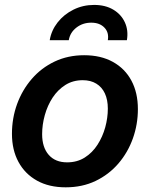

<svg xmlns="http://www.w3.org/2000/svg" viewBox="-20 -761 619 792"><path d="M251 11.7Q182.1 11.7 132.6 -15.9Q83 -43.5 56.2 -93Q29.3 -142.6 29.3 -209Q29.3 -273.4 50.5 -331.8Q71.8 -390.1 111.1 -435.5Q150.4 -481 205.3 -507.1Q260.3 -533.2 327.1 -533.2Q396 -533.2 445.8 -505.6Q495.6 -478 522.2 -428.2Q548.8 -378.4 548.8 -311Q548.8 -248 528.1 -189.9Q507.3 -131.8 468.3 -86.4Q429.2 -41 374.3 -14.6Q319.3 11.7 251 11.7ZM256.8 -91.3Q298.3 -91.3 329.8 -111.3Q361.3 -131.3 382.3 -164.1Q403.3 -196.8 414.1 -235.8Q424.8 -274.9 424.8 -313Q424.8 -349.6 412.6 -375.7Q400.4 -401.9 377.2 -416Q354 -430.2 321.3 -430.2Q280.8 -430.2 249.5 -410.4Q218.3 -390.6 197 -358.2Q175.8 -325.7 164.8 -286.1Q153.8 -246.6 153.8 -207.5Q153.8 -153.3 180.9 -122.3Q208 -91.3 256.8 -91.3ZM368.2 -740.7Q414.6 -740.7 447.3 -721.2Q480 -701.7 495.1 -668.7Q510.3 -635.7 503.4 -595.2H424.8Q430.2 -627 410.6 -647.2Q391.1 -667.5 356.4 -667.5Q321.3 -667.5 295.2 -647.2Q269 -627 263.7 -595.2H185.1Q191.9 -635.7 217.8 -668.7Q243.7 -701.7 283 -721.2Q322.3 -740.7 368.2 -740.7Z"/></svg>

Font: Inter 28pt SemiBold
Style: Italic
Weight: 600
Italic angle: -9.3988°
Designer: Rasmus Andersson
Foundry: rsms
Version: Version 4.001;git-66647c0bb